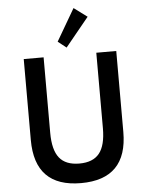

<svg xmlns="http://www.w3.org/2000/svg" viewBox="-70 -1184 962 1256"><g transform="rotate(-5 411.0 -556.5)"><path d="M411 16Q715 16 715 -293.5V-825H584V-329Q584 -216.5 542.2 -164.5Q500.5 -112.5 411 -112.5Q321.5 -112.5 279.8 -164.5Q238 -216.5 238 -329V-825H107.5V-293.5Q107.5 16 411 16ZM393.5 -875.5 548 -1064.5 461 -1129 338.5 -919Z"/></g></svg>

Font: Spartan SemiBold
Style: Regular
Weight: 600
Designer: Matt Bailey, Mirko Velimirovic
Foundry: Matt Bailey
Version: Version 1.003; ttfautohint (v1.8.3)